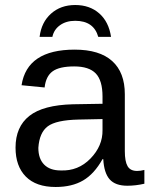

<svg xmlns="http://www.w3.org/2000/svg" viewBox="-20 -736 596 766"><path d="M202 10Q124 10 83 -31.5Q42 -73 42 -147Q42 -230 97 -273.5Q152 -317 271 -320L389 -322V-351Q389 -415 362 -443Q335 -471 276 -471Q217 -471 190 -451.5Q163 -432 158 -387L66 -396Q88 -538 278 -538Q377 -538 427.5 -492.5Q478 -447 478 -360V-133Q478 -92 489 -73Q500 -54 527 -54Q541 -54 556 -58V-3Q521 5 488 5Q440 5 417.5 -20.5Q395 -46 392 -101H389Q356 -42 311.5 -16Q267 10 202 10ZM222 -56Q292 -53 341 -103.5Q390 -154 389 -217V-261L293 -259Q204 -257 170.5 -232Q137 -207 133 -146Q133 -103 156 -79.5Q179 -56 222 -56ZM423 -589H372Q354 -653 280 -653Q244 -653 219.5 -635.5Q195 -618 189 -589H138Q145 -647 183.5 -681.5Q222 -716 280 -716Q338 -716 376 -682.5Q414 -649 423 -589Z"/></svg>

Font: Libra Sans
Style: Regular
Weight: 400
Foundry: Context Ltd
Version: Version 1.002